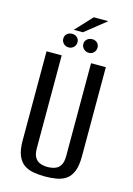

<svg xmlns="http://www.w3.org/2000/svg" viewBox="-124 -879 661 954"><g transform="rotate(15 206.0 -401.5)"><path d="M206 12Q174 12 146 7Q118 2 97.5 -12.5Q77 -27 65 -55.5Q53 -84 53 -132V-591H131V-114Q131 -82 141.5 -65.5Q152 -49 169 -43Q186 -37 206 -37Q226 -37 243.5 -43Q261 -49 271.5 -65.5Q282 -82 282 -114V-591H358V-132Q358 -85 346.5 -56Q335 -27 314.5 -12.5Q294 2 266 7Q238 12 206 12ZM154 -638Q138 -638 127.5 -648.5Q117 -659 117 -674Q117 -689 127.5 -698.5Q138 -708 154 -708Q169 -708 179.5 -698.5Q190 -689 190 -674Q190 -659 179.5 -648.5Q169 -638 154 -638ZM257 -638Q242 -638 231 -648.5Q220 -659 220 -674Q220 -689 231 -698.5Q242 -708 257 -708Q273 -708 283 -698.5Q293 -689 293 -674Q293 -659 283 -648.5Q273 -638 257 -638ZM156 -729 236 -815H311L203 -729Z"/></g></svg>

Font: Alumni Sans Thin Medium
Style: Regular
Weight: 500
Version: Version 1.018